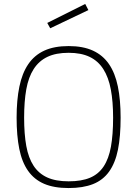

<svg xmlns="http://www.w3.org/2000/svg" viewBox="-20 -942 696 971"><path d="M411 -922 427 -891 234 -799 219 -826ZM327 -25Q392 -25 435 -43Q478 -61 504 -100Q530 -139 541 -200Q552 -261 552 -347Q552 -428 540.5 -489.5Q529 -551 502.5 -592.5Q476 -634 433 -654.5Q390 -675 327 -675Q263 -675 220 -654.5Q177 -634 150.5 -593Q124 -552 113 -490.5Q102 -429 102 -347Q102 -264 113 -203.5Q124 -143 150 -103.5Q176 -64 219 -44.5Q262 -25 327 -25ZM327 9Q253 9 203 -12.5Q153 -34 122 -78Q91 -122 77.5 -189Q64 -256 64 -347Q64 -436 78 -504Q92 -572 123 -617.5Q154 -663 204 -686Q254 -709 327 -709Q400 -709 450 -686Q500 -663 531 -618Q562 -573 576 -505Q590 -437 590 -347Q590 -252 576.5 -185Q563 -118 532 -74.5Q501 -31 450.5 -11Q400 9 327 9Z"/></svg>

Font: Panefresco 1wt
Style: Regular
Weight: 250
Version: Version 1.000